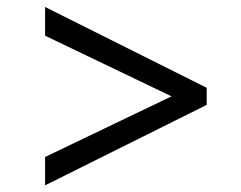

<svg xmlns="http://www.w3.org/2000/svg" viewBox="-20 -574 704 562"><path d="M112 -31.5V-114.5L482 -292L112 -469.5V-553.5L585 -317V-267Z"/></svg>

Font: Merriweather 72pt ExtraBold
Style: Regular
Weight: 800
Version: Version 2.100